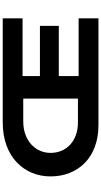

<svg xmlns="http://www.w3.org/2000/svg" viewBox="312 -1052 740 1404"><g transform="rotate(-90 682.0 -350.0)"><path d="M471 0Q381 0 310.5 -26.5Q240 -53 192 -100.5Q144 -148 119 -212Q94 -276 94 -350Q94 -424 120.5 -487Q147 -550 197.5 -598Q248 -646 322 -673Q396 -700 491 -700H1250V-555H828V-428H1195V-290H828V-145H1250V0ZM266 -350Q266 -309 280.5 -273Q295 -237 323.5 -209.5Q352 -182 394 -166Q436 -150 491 -150H663V-550H499Q443 -550 399.5 -534Q356 -518 326.5 -490Q297 -462 281.5 -426.5Q266 -391 266 -350Z"/></g></svg>

Font: Lexend Mega
Style: Bold
Weight: 700
Version: Version 1.007